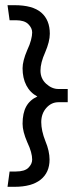

<svg xmlns="http://www.w3.org/2000/svg" viewBox="-20 -678 311 740"><path d="M124 -306Q95 -293 81 -267.5Q67 -242 67 -201Q67 -186 71.5 -168.5Q76 -151 85 -130Q95 -109 99.5 -92.5Q104 -76 104 -63Q104 -46 89.5 -31.5Q75 -17 41 -17H17L9 42H36Q102 42 136.5 14.5Q171 -13 171 -63Q171 -79 167 -97Q163 -115 155 -134Q147 -154 143 -172.5Q139 -191 139 -207Q139 -240 158.5 -262Q178 -284 205 -284H241V-335H205Q180 -335 158 -355Q136 -375 136 -406Q136 -421 140.5 -438.5Q145 -456 154 -476Q163 -497 167.5 -515Q172 -533 172 -548Q172 -601 139 -629.5Q106 -658 36 -658H9L17 -600H41Q74 -600 89 -585Q104 -570 104 -553Q104 -541 99.5 -523.5Q95 -506 85 -485Q76 -464 71.5 -446.5Q67 -429 67 -415Q67 -377 81.5 -349Q96 -321 124 -306Z"/></svg>

Font: Catamaran Thin
Style: Regular
Weight: 400
Version: Version 2.000